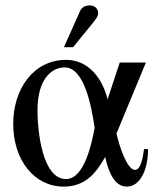

<svg xmlns="http://www.w3.org/2000/svg" viewBox="-20 -682 583 712"><path d="M331 -208C321 -155 294 -18 225 -18C136 -18 119 -199 119 -273C119 -387 170 -432 220 -432C294 -432 320 -282 331 -208ZM514 -129C507 -72 495 -52 481 -52C451 -52 422 -141 412 -187L521 -450H424L379 -314C361 -386 312 -460 225 -460C103 -460 29 -350 29 -223C29 -87 108 10 216 10C294 10 335 -37 370 -100C384 -35 409 10 450 10C500 10 529 -53 529 -129ZM217 -507H251L317 -588C333 -607 344 -621 344 -633C344 -653 327 -662 314 -662C293 -662 283 -654 276 -639Z"/></svg>

Font: XITS Math
Style: Regular
Weight: 400
Designer: MicroPress Inc., with final additions and corrections provided by Coen Hoffman, Elsevier (retired)
Version: Version 1.302